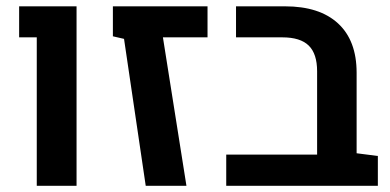

<svg xmlns="http://www.w3.org/2000/svg" viewBox="-20 -602 1263 622"><path d="M99.1 0V-481H42V-581.5H228V0Z M452.1 0 381.8 -476.1 345.7 -484.4V-581.5H652.3V-481H507.8L584 0Z M712.9 0V-101.1H1007.3L1135.3 -105.5L1204.1 -96.7V0ZM1007.3 -29.3V-371.1Q1007.3 -427.7 980.2 -454.3Q953.1 -481 894.5 -481H744.6V-581.5H903.3Q1015.1 -581.5 1075.2 -526.1Q1135.3 -470.7 1135.3 -366.2V-29.3Z"/></svg>

Font: Heebo SemiBold
Style: Regular
Weight: 600
Designer: Oded Ezer
Foundry: Ezer Type House
Version: Version 3.100